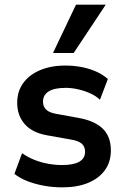

<svg xmlns="http://www.w3.org/2000/svg" viewBox="-20 -796 534 826"><path d="M249 10Q207 10 169 3Q131 -4 98.5 -16.5Q66 -29 42 -48L75 -137Q99 -120 127.5 -108.5Q156 -97 187 -91.5Q218 -86 247 -86Q297 -86 321.5 -100.5Q346 -115 346 -143Q346 -166 331 -178.5Q316 -191 283 -196L182 -214Q119 -225 86.5 -262Q54 -299 54 -354Q54 -402 79 -437.5Q104 -473 151 -493.5Q198 -514 262 -514Q297 -514 331 -507.5Q365 -501 394 -488Q423 -475 444 -456L410 -367Q392 -384 367 -395Q342 -406 315 -412Q288 -418 263 -418Q213 -418 189 -402.5Q165 -387 165 -359Q165 -337 179 -324Q193 -311 223 -306L322 -288Q390 -275 423.5 -241Q457 -207 457 -149Q457 -99 431 -63.5Q405 -28 358.5 -9Q312 10 249 10ZM208 -568 307 -776H435L297 -568Z"/></svg>

Font: Nunitoga
Style: Bold
Weight: 700
Designer: Vernon Adams
Foundry: Vernon Adams
Version: Version 1.0